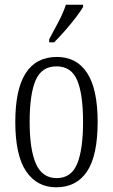

<svg xmlns="http://www.w3.org/2000/svg" viewBox="-20 -786 479 816"><path d="M219 10Q137 10 91 -58Q45 -126 45 -268Q45 -544 222 -544Q306 -544 350.5 -475.5Q395 -407 395 -268Q395 -125 350 -57.5Q305 10 219 10ZM221 -29Q283 -29 308 -90Q333 -151 333 -268Q333 -386 308 -445Q283 -504 220 -504Q157 -504 131.5 -445Q106 -386 106 -268Q106 -150 133 -89.5Q160 -29 221 -29ZM189 -619Q211 -660 230 -696Q249 -732 260 -766H333V-756Q323 -739 302.5 -712Q282 -685 257 -656.5Q232 -628 210 -606H189Z"/></svg>

Font: Noto Serif Ethiopic ExtraCondensed Light
Style: Regular
Weight: 300
Width: 2
Designer: Monotype Design Team
Foundry: Monotype Imaging Inc.
Version: Version 2.102; ttfautohint (v1.8.4.7-5d5b)